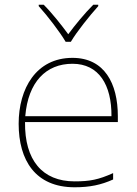

<svg xmlns="http://www.w3.org/2000/svg" viewBox="-20 -834 580 813"><path d="M258 -657H280C304 -698 359 -767 396 -808V-814H375C338 -777 297 -727 269 -689C241 -727 202 -777 165 -814H144V-808C181 -767 234 -698 258 -657ZM287 -589C133 -589 59 -459 59 -310C59 -155 130 -41 296 -41C360 -41 408 -51 459 -74V-101C397 -73 360 -66 296 -66C159 -66 84 -156 86 -317H479V-342C479 -481 422 -589 287 -589ZM287 -564C399 -564 453 -474 452 -342H87C99 -487 175 -564 287 -564Z"/></svg>

Font: Noto Sans Tamil UI Thin
Style: Regular
Weight: 100
Designer: Jelle Bosma - Monotype Design Team
Foundry: Monotype Imaging Inc.
Version: Version 2.004